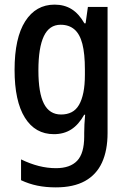

<svg xmlns="http://www.w3.org/2000/svg" viewBox="-20 -570 553 830"><path d="M216 -550Q258 -550 289.5 -530.5Q321 -511 345 -469H350L360 -540H445V5Q445 80 421 132.5Q397 185 347.5 212.5Q298 240 221 240Q178 240 141.5 232.5Q105 225 71 209V119Q110 138 147.5 147.5Q185 157 222 157Q283 157 313.5 125Q344 93 344 20V5Q344 -12 345 -32.5Q346 -53 348 -74H344Q320 -31 288 -10.5Q256 10 213 10Q132 10 87.5 -61.5Q43 -133 43 -268Q43 -406 89 -478Q135 -550 216 -550ZM242 -463Q193 -463 169.5 -413.5Q146 -364 146 -266Q146 -168 170 -121.5Q194 -75 244 -75Q270 -75 289.5 -85Q309 -95 321.5 -116.5Q334 -138 340.5 -170.5Q347 -203 347 -247V-270Q347 -338 336 -380.5Q325 -423 301.5 -443Q278 -463 242 -463Z"/></svg>

Font: Noto Sans Bengali Condensed Medium
Style: Regular
Weight: 500
Width: 3
Designer: Jelle Bosma - Monotype Design Team
Foundry: Monotype Imaging Inc.
Version: Version 2.003